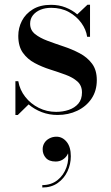

<svg xmlns="http://www.w3.org/2000/svg" viewBox="-20 -490 484 835"><path d="M47 10V-137H59.5Q66 -99 89.8 -68.8Q113.5 -38.5 148.5 -21Q183.5 -3.5 224 -3.5Q253.5 -3.5 279.2 -12.2Q305 -21 320.8 -39.5Q336.5 -58 336.5 -88Q336.5 -118 316.5 -135.8Q296.5 -153.5 265 -165Q233.5 -176.5 198 -187.8Q162.5 -199 131 -215.8Q99.5 -232.5 79.5 -260.5Q59.5 -288.5 59.5 -334Q59.5 -368.5 75.2 -399.2Q91 -430 122.8 -449.5Q154.5 -469 202 -469Q236.5 -469 265.5 -457.5Q294.5 -446 316 -427.5L360.5 -469.5H371.5V-330H359Q354.5 -361.5 333.8 -390.2Q313 -419 279.8 -437.5Q246.5 -456 202.5 -456Q177 -456 156.5 -447.8Q136 -439.5 123.5 -424Q111 -408.5 111 -387Q111 -359 132.2 -342Q153.5 -325 186.2 -312.8Q219 -300.5 256 -288.2Q293 -276 326.2 -258.5Q359.5 -241 380.2 -213.2Q401 -185.5 401 -141.5Q401 -95 378 -61Q355 -27 316.2 -8.5Q277.5 10 230.5 10Q194 10 161.8 -2.2Q129.5 -14.5 104.5 -36L57.5 10ZM164 325.5V315Q202.5 315 229.8 293.5Q257 272 269.2 237.2Q281.5 202.5 274 162.5H277.5Q279 173.5 271.8 185.2Q264.5 197 251.5 204.8Q238.5 212.5 222 212.5Q193.5 212.5 179.5 196.8Q165.5 181 165.5 159Q165.5 144 173.2 131.5Q181 119 195 111.8Q209 104.5 225.5 104.5Q251.5 104.5 269.8 126.8Q288 149 288 189.5Q288 224 273.5 255Q259 286 231.2 305.8Q203.5 325.5 164 325.5Z"/></svg>

Font: Bodoni Moda 18pt Medium
Style: Regular
Weight: 500
Designer: Owen Earl
Foundry: indestructible type
Version: Version 2.004